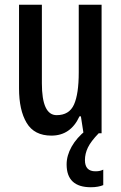

<svg xmlns="http://www.w3.org/2000/svg" viewBox="-20 -560 509 807"><path d="M407 -540V0H331L320 -71H314Q277 10 196 10Q124 10 92 -43.5Q60 -97 60 -188V-540H156V-210Q156 -76 218 -76Q271 -76 291 -120.5Q311 -165 311 -256V-540ZM337 113Q337 160 381 160Q393 160 400.5 158Q408 156 414 153V218Q405 222 391.5 224.5Q378 227 362 227Q260 227 260 131Q260 94 281 56.5Q302 19 342 -13L395 0Q362 34 349.5 60Q337 86 337 113Z"/></svg>

Font: Noto Sans Khmer UI ExtraCondensed Medium
Style: Regular
Weight: 500
Width: 2
Designer: Danh Hong and the Monotype Design Team
Foundry: Monotype Imaging Inc.
Version: Version 2.002; ttfautohint (v1.8.4.7-5d5b)